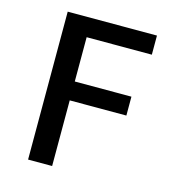

<svg xmlns="http://www.w3.org/2000/svg" viewBox="-100 -741 742 825"><g transform="rotate(15 270.5 -329.0)"><path d="M497 -573H207V-376H459V-292H207V0H100V-658H497Z"/></g></svg>

Font: EauTestText Semibold
Style: Regular
Weight: 600
Designer: Christian Thalmann (Catharsis Fonts)
Version: Version 0.001;PS 000.001;hotconv 1.0.88;makeotf.lib2.5.64775